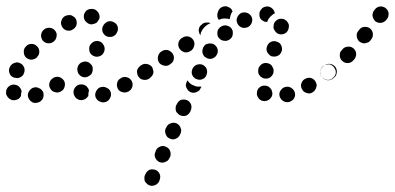

<svg xmlns="http://www.w3.org/2000/svg" viewBox="-24 -310 1278 621"><path d="M115 8Q117 3 117 -2Q117 -7 116 -11Q112 -21 102 -25Q93 -30 83 -26H82Q78 -24 74 -20Q71 -17 69 -13Q66 -8 66 -3Q66 2 68 7Q72 16 81 21Q90 25 100 21H101Q106 19 109 16Q113 12 115 8ZM334 -12Q331 -22 321 -26Q312 -31 302 -28H301Q292 -25 287 -15Q282 -6 285 4Q289 14 298 18Q307 23 317 20H318Q328 16 332 7Q337 -2 334 -12ZM18 14Q14 14 9 11Q5 9 2 5Q1 4 1 4Q-2 0 -4 -5Q-5 -10 -4 -15Q-4 -20 -1 -24Q1 -28 5 -31Q14 -38 24 -36Q34 -35 40 -27Q41 -26 41 -26Q42 -24 44 -21Q45 -18 46 -15Q44 -9 44 -3Q44 -2 44 0Q43 2 41 5Q39 7 37 9Q33 12 28 13Q23 15 18 14ZM232 13Q227 11 223 8Q219 5 217 0Q217 -1 216 -1Q212 -11 215 -20Q219 -30 228 -35Q233 -37 238 -37Q243 -37 247 -36Q252 -34 256 -31Q259 -27 262 -23Q262 -23 262 -23Q262 -21 263 -20Q263 -19 264 -17Q262 -12 262 -7Q261 -4 262 0Q260 3 257 6Q254 9 251 11Q246 13 241 14Q236 14 232 13ZM404 -29Q405 -34 405 -39Q404 -44 402 -48Q397 -57 387 -60Q377 -63 368 -58L367 -57Q363 -55 359 -51Q356 -47 355 -42Q354 -38 354 -33Q355 -28 357 -23Q362 -14 372 -12Q382 -9 391 -14H392Q396 -17 399 -20Q402 -24 404 -29ZM183 -49Q177 -58 167 -61Q157 -63 148 -58L147 -57Q139 -52 136 -42Q133 -32 139 -23Q144 -14 154 -12Q164 -9 173 -14L174 -15Q183 -20 185 -30Q188 -40 183 -49ZM469 -73Q470 -78 469 -82Q468 -87 465 -91Q459 -100 449 -101Q439 -103 430 -97Q426 -94 423 -90Q420 -85 419 -81Q419 -76 420 -71Q421 -66 424 -62Q430 -53 440 -52Q450 -50 459 -56Q463 -59 466 -64Q469 -68 469 -73ZM9 -95V-96Q12 -100 16 -103Q20 -106 25 -107Q29 -109 34 -108Q39 -107 44 -104Q52 -99 55 -89Q57 -79 52 -70V-69Q49 -65 45 -62Q41 -59 36 -58Q35 -58 34 -58Q33 -58 32 -57Q30 -58 27 -58Q24 -59 21 -59Q20 -59 19 -60Q18 -60 17 -61Q8 -66 6 -76Q3 -86 9 -95ZM228 -76Q229 -71 233 -68Q236 -64 241 -62Q245 -60 250 -60Q255 -60 260 -62Q264 -64 268 -67Q272 -70 274 -75V-76Q276 -80 276 -85Q276 -90 275 -95Q273 -100 269 -103Q266 -107 261 -109Q252 -113 242 -109Q233 -106 228 -96V-95Q226 -91 226 -86Q226 -81 228 -76ZM60 -124Q68 -117 78 -117Q89 -118 96 -125V-126Q104 -133 103 -144Q103 -154 95 -161Q88 -168 78 -168Q67 -168 60 -160Q52 -152 53 -142Q53 -131 60 -124ZM275 -131Q284 -125 294 -127Q304 -129 310 -137V-138Q313 -142 314 -147Q315 -152 314 -157Q313 -162 310 -166Q308 -170 304 -173Q295 -179 285 -177Q275 -175 269 -166H268Q263 -157 265 -147Q266 -137 275 -131ZM109 -198Q108 -193 110 -188Q111 -183 114 -179Q121 -171 131 -170Q141 -169 149 -175L150 -176Q158 -182 159 -193Q161 -203 154 -211Q148 -219 137 -220Q127 -221 119 -215L118 -214Q114 -211 112 -207Q110 -203 109 -198ZM307 -210Q308 -205 311 -201Q314 -197 318 -194Q327 -189 337 -191Q347 -193 353 -202V-203Q356 -207 357 -212Q358 -217 357 -222Q356 -227 353 -231Q350 -235 346 -237Q337 -243 327 -241Q317 -238 311 -229Q308 -224 307 -220Q306 -215 307 -210ZM176 -225Q180 -216 190 -212Q200 -209 209 -213L210 -214Q219 -218 223 -228Q226 -238 222 -247Q220 -252 216 -255Q212 -258 208 -260Q203 -262 198 -261Q193 -261 189 -259H188Q178 -254 175 -244Q171 -235 176 -225ZM298 -252Q298 -255 298 -258Q297 -268 289 -275Q282 -282 271 -281H270Q265 -281 261 -279Q256 -277 253 -273Q250 -269 248 -264Q247 -260 247 -255Q248 -244 256 -238Q263 -231 274 -231L275 -232Q279 -232 283 -234Q287 -235 290 -238Q291 -240 292 -241Q294 -244 296 -247Q297 -250 298 -252Z M444 275Q446 280 450 283Q453 287 458 289Q462 291 467 291Q472 291 477 289Q481 288 485 284Q489 281 491 276L492 273Q496 263 493 254Q489 244 480 240Q470 236 460 239Q451 243 447 252L445 256Q443 260 443 265Q443 270 444 275ZM491 214Q496 216 501 216Q506 216 510 214Q515 212 519 209Q522 206 524 201L526 198Q530 188 526 178Q523 169 513 165Q504 160 494 164Q484 168 480 177L479 181Q474 190 478 200Q482 209 491 214ZM512 124Q514 129 517 133Q520 136 525 138Q534 143 544 139Q554 135 558 126L560 122Q564 113 560 103Q556 93 547 89Q537 85 528 89Q518 92 514 102L512 105Q510 110 510 115Q510 120 512 124ZM545 49Q547 54 551 57Q554 61 559 63Q568 67 578 64Q587 60 592 50L593 47Q597 38 594 28Q590 18 581 14Q576 12 571 12Q566 12 561 13Q557 15 553 19Q550 22 548 27L546 30Q544 35 544 39Q544 44 545 49ZM926 10Q929 5 930 1Q931 -4 930 -9Q928 -19 919 -25Q911 -31 901 -29H900Q890 -27 884 -18Q878 -10 880 0Q881 5 884 9Q887 14 891 16Q895 19 900 20Q905 21 910 20Q915 19 919 16Q923 14 926 10ZM849 10Q852 7 855 2Q857 -2 857 -7Q857 -12 855 -17Q854 -21 850 -25Q843 -33 833 -33Q823 -34 815 -27Q811 -24 809 -19Q807 -15 807 -10Q806 -5 808 0Q810 5 813 8Q813 9 813 9Q821 17 831 17Q841 17 849 10ZM999 -28Q1001 -33 1000 -37Q999 -42 996 -47Q991 -55 981 -58Q970 -60 962 -54H961Q953 -49 950 -38Q948 -28 954 -20Q956 -15 960 -13Q964 -10 969 -9Q974 -7 979 -8Q984 -9 988 -12Q993 -15 995 -19Q998 -23 999 -28ZM579 -26Q581 -22 584 -18Q588 -14 592 -12Q597 -10 602 -10Q607 -10 611 -12Q616 -14 620 -17Q623 -20 625 -25L627 -28Q627 -29 627 -29Q627 -30 627 -30Q624 -30 621 -30Q612 -29 604 -33Q595 -36 589 -42Q585 -46 582 -50Q582 -50 582 -49Q581 -49 581 -49L580 -45Q578 -41 577 -36Q577 -31 579 -26ZM1057 -91Q1055 -95 1050 -98Q1046 -101 1041 -102Q1036 -102 1031 -101Q1027 -100 1023 -97H1022Q1014 -91 1012 -81Q1010 -71 1016 -62Q1019 -58 1023 -56Q1027 -53 1032 -52Q1037 -51 1042 -52Q1047 -53 1051 -56V-57Q1060 -63 1062 -73Q1063 -83 1057 -91ZM644 -88Q642 -92 638 -96Q635 -99 630 -101Q621 -104 611 -100Q602 -96 598 -86Q596 -81 596 -76Q596 -71 598 -67Q600 -62 604 -59Q607 -55 612 -54Q622 -50 631 -54Q641 -58 644 -68Q646 -73 646 -78Q646 -83 644 -88ZM472 -74Q473 -79 471 -84Q470 -89 468 -93Q462 -101 451 -103Q441 -105 433 -99L431 -98Q427 -95 424 -91Q421 -86 420 -81Q420 -77 421 -72Q422 -67 424 -63Q430 -54 441 -52Q451 -51 459 -56L461 -58Q465 -61 468 -65Q471 -69 472 -74ZM813 -70Q816 -65 819 -62Q823 -59 828 -57Q838 -54 847 -58Q856 -63 860 -73Q861 -78 861 -83Q861 -88 858 -92Q856 -97 853 -100Q849 -103 844 -105Q834 -108 825 -104Q816 -99 812 -89Q811 -84 811 -79Q811 -74 813 -70ZM534 -137Q531 -141 527 -144Q523 -147 518 -148Q513 -149 508 -148Q503 -147 499 -144L497 -143Q489 -137 487 -127Q485 -117 490 -108Q496 -100 506 -98Q516 -95 525 -101L527 -103Q536 -108 538 -118Q540 -129 534 -137ZM680 -150Q679 -155 676 -159Q673 -163 669 -166Q665 -169 660 -169Q655 -170 650 -169Q645 -168 641 -166Q637 -163 635 -159L634 -158Q632 -154 631 -149Q630 -144 631 -139Q632 -134 635 -130Q637 -126 642 -124Q646 -121 651 -120Q656 -119 660 -120Q665 -121 669 -124Q674 -127 676 -131Q679 -135 680 -140Q681 -145 680 -150ZM840 -161Q838 -156 838 -151Q838 -146 840 -142Q842 -137 846 -134Q849 -130 854 -128Q859 -127 864 -127Q869 -127 873 -129Q878 -131 881 -134Q885 -138 886 -143H887Q890 -153 886 -162Q882 -172 872 -175Q863 -179 853 -175Q844 -171 840 -161ZM601 -181Q595 -190 585 -192Q575 -194 566 -188L564 -187Q555 -181 553 -171Q551 -161 557 -152Q563 -144 573 -141Q583 -139 592 -145L594 -146Q602 -152 604 -162Q607 -172 601 -181ZM721 -184Q729 -191 729 -202Q730 -212 723 -220Q716 -227 705 -228Q695 -228 687 -221Q679 -214 679 -204Q678 -193 685 -186Q689 -182 693 -180Q698 -178 703 -178Q708 -177 712 -179Q717 -181 721 -184ZM654 -234Q656 -234 657 -235Q651 -238 644 -237Q637 -237 631 -233L629 -231Q625 -228 622 -224Q620 -220 619 -215Q618 -210 620 -205Q621 -200 624 -196Q625 -201 626 -205L628 -209Q632 -217 638 -223Q645 -230 654 -234ZM866 -209Q869 -205 873 -202Q877 -200 882 -199Q893 -198 901 -204Q909 -211 910 -221Q911 -226 910 -231Q908 -236 905 -240Q902 -244 898 -246Q894 -249 889 -249Q879 -251 870 -244Q862 -238 861 -228V-227Q860 -222 861 -218Q863 -213 866 -209ZM790 -236Q792 -241 792 -246Q792 -251 790 -255Q788 -260 784 -263Q780 -267 776 -268Q771 -270 766 -270Q761 -270 756 -268Q747 -263 743 -253Q739 -244 744 -234Q748 -225 758 -221Q767 -218 777 -222Q782 -224 785 -228Q789 -232 790 -236ZM815 -262Q814 -272 821 -280Q827 -288 838 -289Q848 -290 856 -283Q863 -277 865 -267Q860 -265 857 -262Q849 -256 844 -248Q842 -243 840 -239Q836 -239 831 -240Q827 -242 823 -245Q819 -248 817 -252Q815 -257 815 -262ZM684 -246Q679 -251 679 -258Q678 -265 681 -271L682 -275Q686 -284 696 -288Q706 -292 715 -287Q720 -285 723 -282Q727 -278 728 -273Q724 -268 722 -261Q720 -255 719 -248Q713 -250 706 -250Q696 -251 687 -247Q685 -247 684 -246Z M1017 -61Q1011 -69 1012 -80Q1014 -90 1022 -96L1026 -99Q1034 -105 1045 -103Q1055 -101 1061 -93Q1067 -84 1065 -74Q1064 -64 1055 -58L1052 -55Q1043 -49 1033 -51Q1023 -53 1017 -61ZM1120 -153Q1112 -160 1102 -159Q1092 -159 1085 -152L1082 -148Q1078 -145 1076 -140Q1075 -135 1075 -130Q1075 -126 1077 -121Q1079 -116 1083 -113Q1090 -106 1100 -106Q1111 -106 1118 -114L1121 -117Q1128 -125 1128 -135Q1128 -145 1120 -153ZM1173 -218Q1165 -224 1154 -223Q1144 -222 1138 -214L1135 -210Q1128 -202 1130 -192Q1131 -182 1139 -175Q1143 -172 1148 -171Q1152 -169 1157 -170Q1162 -171 1167 -173Q1171 -175 1174 -179L1177 -183Q1183 -191 1182 -201Q1181 -211 1173 -218ZM1233 -267Q1232 -272 1230 -276Q1227 -281 1223 -284Q1215 -290 1205 -289Q1195 -288 1188 -279L1186 -276Q1183 -273 1182 -268Q1180 -263 1181 -258Q1182 -253 1184 -249Q1187 -244 1190 -241Q1199 -235 1209 -236Q1219 -238 1226 -246L1228 -249Q1231 -253 1232 -257Q1233 -262 1233 -267Z"/></svg>

Font: FRB American Cursive Guidelines Arrows Dotted Black
Style: Bold Italic
Weight: 900
Italic angle: -25°
Version: Version 2.0;Modular Font Editor K font №1